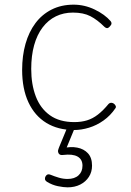

<svg xmlns="http://www.w3.org/2000/svg" viewBox="-20 -539 563 824"><path d="M298 19Q229 19 179 -11.5Q129 -42 102 -100Q75 -158 75 -239Q75 -300 89.5 -351Q104 -402 132 -439.5Q160 -477 201.5 -498Q243 -519 296 -519Q343 -519 386.5 -498Q430 -477 455 -448Q459 -443 458.5 -437.5Q458 -432 450 -424Q443 -417 437.5 -418.5Q432 -420 428 -424Q398 -454 368 -469.5Q338 -485 293 -485Q253 -485 220 -469Q187 -453 163 -421.5Q139 -390 126.5 -345Q114 -300 114 -243Q114 -177 133.5 -125.5Q153 -74 194 -44.5Q235 -15 299 -15Q329 -15 353.5 -22.5Q378 -30 400.5 -47.5Q423 -65 446 -93Q451 -98 457 -98Q463 -98 469 -94Q474 -90 476.5 -84.5Q479 -79 475 -74Q454 -43 424.5 -22Q395 -1 362 9Q329 19 298 19ZM270 265Q253 265 228.5 260Q204 255 181 241Q174 236 173 230Q172 224 176 217Q180 211 185 209.5Q190 208 197 211Q214 218 232.5 223.5Q251 229 270 229Q300 229 317 213.5Q334 198 334 172Q334 145 313 133Q292 121 251 126Q244 127 239.5 125.5Q235 124 232 120Q228 113 229 107.5Q230 102 234 92L272 0H305L260 109L250 97Q283 89 311.5 94.5Q340 100 357.5 119Q375 138 375 172Q375 199 361.5 220Q348 241 324.5 253Q301 265 270 265Z"/></svg>

Font: Playwrite CL Thin
Style: Regular
Weight: 100
Designer: Veronika Burian, José Scaglione
Foundry: TypeTogether
Version: Version 1.002